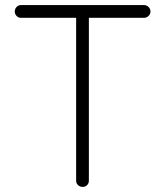

<svg xmlns="http://www.w3.org/2000/svg" viewBox="-20 -720 648 754"><path d="M305 14Q294 14 286.5 7Q279 0 279 -10V-650H62Q52 -650 45 -657.5Q38 -665 38 -675Q38 -685 45 -692.5Q52 -700 62 -700H546Q556 -700 563.5 -692.5Q571 -685 571 -675Q571 -665 563.5 -657.5Q556 -650 546 -650H329V-10Q329 0 322 7Q315 14 305 14Z"/></svg>

Font: Kurewa Gothic CJK TC Regular
Style: Regular
Weight: 400
Designer: Max Yao
Foundry: Max-Everyday
Version: Version 1.071; ttfautohint (v1.8.3)